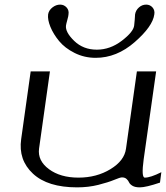

<svg xmlns="http://www.w3.org/2000/svg" viewBox="-20 -808 716 828"><path d="M505.9 -43Q498 -43 472.2 -32.2Q446.3 -21.5 403.8 -10.7Q361.3 0 312.5 0Q185.5 0 122.1 -59.1Q58.6 -118.2 71.3 -208L112.3 -500H195.3L148.4 -167Q141.6 -115.2 190.9 -78.6Q240.2 -42 318.4 -42Q396.5 -42 456.5 -78.6Q516.6 -115.2 523.4 -167L570.3 -500H653.3L599.6 -121.1Q588.9 -42 604.5 -42Q628.9 -42 675.8 -65.4L669.9 -20.5Q609.4 0 583 0Q562.5 0 551.3 -6.8Q540 -13.7 536.6 -21.5Q533.2 -29.3 525.9 -36.1Q518.6 -43 505.9 -43ZM392.6 -558.6Q343.8 -558.6 301.8 -579.6Q259.8 -600.6 234.9 -630.9Q210 -661.1 197.3 -692.4Q184.6 -723.6 187.5 -746.1Q190.4 -763.7 206.1 -775.9Q221.7 -788.1 239.3 -788.1Q255.9 -788.1 267.1 -775.9Q278.3 -763.7 275.4 -746.1Q275.4 -740.2 270.5 -722.7Q265.6 -705.1 264.6 -698.2Q260.7 -669.9 299.8 -631.8Q338.9 -593.8 397.5 -593.8Q455.1 -593.8 505.4 -632.3Q555.7 -670.9 558.6 -698.2Q559.6 -705.1 561 -722.7Q562.5 -740.2 562.5 -746.1Q565.4 -763.7 579.1 -775.9Q592.8 -788.1 610.4 -788.1Q627 -788.1 637.7 -775.9Q648.4 -763.7 645.5 -746.1Q638.7 -694.3 561 -626.5Q483.4 -558.6 392.6 -558.6Z"/></svg>

Font: okolaks
Style: RegularItalic
Weight: 500
Italic angle: -8°
Version: Version 000.6.0